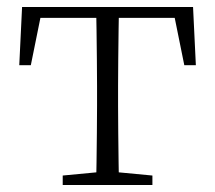

<svg xmlns="http://www.w3.org/2000/svg" viewBox="-20 -528 614 548"><path d="M35 -342 43 -508H531L539 -342H506L473 -505L506 -477H68L101 -505L68 -342ZM159 0V-27L275 -38H299L415 -27V0ZM254 0Q255 -24 255.5 -64.5Q256 -105 256.5 -148.5Q257 -192 257 -226V-283Q257 -316 256.5 -359.5Q256 -403 255.5 -443.5Q255 -484 254 -508H320Q319 -484 318.5 -443.5Q318 -403 317.5 -359.5Q317 -316 317 -283V-226Q317 -192 317.5 -148.5Q318 -105 318.5 -64.5Q319 -24 320 0Z"/></svg>

Font: Noto Serif JP
Style: Regular
Weight: 200
Designer: Ryoko NISHIZUKA 西塚涼子 (kana & ideographs); Frank Grießhammer (Latin, Greek & Cyrillic); Wenlong ZHANG 张文龙 (bopomofo); San
Foundry: Adobe
Version: Version 2.001;hotconv 1.1.0;makeotfexe 2.6.0